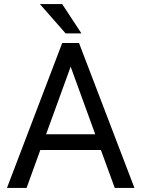

<svg xmlns="http://www.w3.org/2000/svg" viewBox="-20 -922 692 942"><path d="M285.2 -901.9 379.4 -758.3H301.8L175.8 -901.9ZM14.2 0 285.2 -710.9H367.7L639.6 0H543L475.1 -186H177.7L110.4 0ZM206.1 -263.2H447.3L326.7 -594.7Z"/></svg>

Font: Mardoto
Style: Regular
Weight: 400
Designer: Christian Robertson, Vahan Hovhannisyan
Foundry: Google
Version: Version 1.000